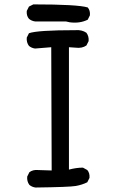

<svg xmlns="http://www.w3.org/2000/svg" viewBox="-20 -836 540 858"><path d="M138.7 2Q123 0 111.3 -9.8Q99.6 -25.4 101.6 -46.9L111.3 -66.4Q127 -78.1 148.4 -76.2L210.9 -74.2L209 -625L136.7 -619.1Q121.1 -621.1 109.4 -630.9Q97.7 -646.5 99.6 -668L109.4 -687.5Q146.5 -701.2 319.3 -701.2Q346.7 -703.1 366.2 -689.5Q377.9 -673.8 376 -652.3L366.2 -632.8Q346.7 -619.1 317.4 -623L288.1 -625V-78.1Q321.3 -86.9 350.6 -86.9L370.1 -76.2Q381.8 -62.5 379.9 -41L370.1 -21.5Q346.7 -9.8 318.4 -4.9Q290 0 138.7 2ZM292 -736.3 274.4 -740.2H136.7Q121.1 -742.2 109.4 -752Q97.7 -765.6 99.6 -787.1L109.4 -806.6L128.9 -816.4Q327.1 -816.4 372.1 -802.7Q383.8 -789.1 381.8 -767.6L372.1 -748Q336.9 -730.5 292 -736.3Z"/></svg>

Font: NaikaiFont
Style: Regular
Weight: 400
Version: Version 1.67